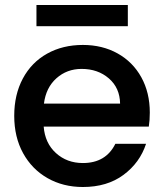

<svg xmlns="http://www.w3.org/2000/svg" viewBox="-20 -740 657 769"><path d="M576 -233H155Q160 -167 204 -127Q248 -87 312 -87Q404 -87 442 -164H565Q540 -88 474.5 -39.5Q409 9 312 9Q233 9 170.5 -26.5Q108 -62 72.5 -126.5Q37 -191 37 -276Q37 -361 71.5 -425.5Q106 -490 168.5 -525Q231 -560 312 -560Q390 -560 451 -526Q512 -492 546 -430.5Q580 -369 580 -289Q580 -258 576 -233ZM461 -325Q460 -388 416 -426Q372 -464 307 -464Q248 -464 206 -426.5Q164 -389 156 -325ZM492 -720V-635H126V-720Z"/></svg>

Font: Poppins-Tabular Medium
Style: Regular
Weight: 500
Designer: Ninad Kale (Devanagari), Jonny Pinhorn (Latin)
Foundry: Indian Type Foundry
Version: Version 4.004